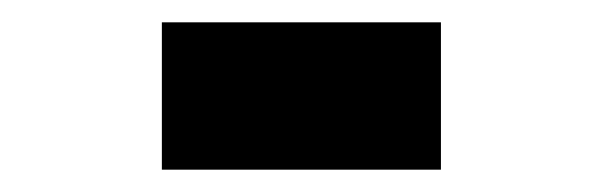

<svg xmlns="http://www.w3.org/2000/svg" viewBox="-20 -355 540 172"><path d="M375 -203V-335H125V-203Z"/></svg>

Font: Noto Sans Mono UI Condensed ExtraBold
Style: Regular
Weight: 800
Width: 3
Designer: Monotype Design team
Foundry: Monotype Imaging Inc.
Version: 1.000